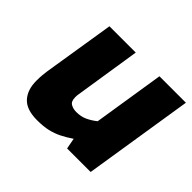

<svg xmlns="http://www.w3.org/2000/svg" viewBox="-128 -710 888 888"><g transform="rotate(45 316.0 -266.0)"><path d="M202 6Q133 6 102 -28Q71 -62 71 -121Q71 -143 72.5 -158.5Q74 -174 76 -188L132 -538H304L253 -211Q252 -206 252 -202.5Q252 -199 252 -193Q252 -167 267.5 -158Q283 -149 304 -149Q335 -149 359 -160.5Q383 -172 404 -189L459 -538H632L547 0H393L383 -53Q355 -34 329 -21Q303 -8 273.5 -1Q244 6 202 6Z"/></g></svg>

Font: Exo Thin ExtraBold
Style: Italic
Weight: 800
Italic angle: -9°
Version: Version 2.000